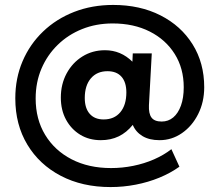

<svg xmlns="http://www.w3.org/2000/svg" viewBox="-20 -641 890 778"><path d="M428 117Q313.5 117 226.5 71.5Q139.5 26 90.8 -55Q42 -136 42 -242.5Q42 -324 71.5 -393Q101 -462 154.5 -513.2Q208 -564.5 280.5 -592.8Q353 -621 438.5 -621Q547 -621 630.2 -578.8Q713.5 -536.5 760.5 -461.2Q807.5 -386 807.5 -287.5Q807.5 -227.5 783 -178.8Q758.5 -130 717.2 -101.5Q676 -73 626.5 -73Q585 -73 557.5 -89.5Q530 -106 518 -135Q493 -104 461 -88.5Q429 -73 388.5 -73Q341 -73 304.8 -95.2Q268.5 -117.5 247.5 -156.2Q226.5 -195 226.5 -245.5Q226.5 -300 250 -343.5Q273.5 -387 314 -412.2Q354.5 -437.5 405.5 -437.5Q469.5 -437.5 516.5 -391L518 -424.5H595L583.5 -214.5Q582 -180.5 594 -164.5Q606 -148.5 635 -148.5Q662 -148.5 682 -165.2Q702 -182 713.2 -213.2Q724.5 -244.5 724.5 -287.5Q724.5 -364 688 -422.2Q651.5 -480.5 586.8 -513.2Q522 -546 436.5 -546Q369.5 -546 312.8 -523.2Q256 -500.5 213.8 -459.2Q171.5 -418 148 -362.8Q124.5 -307.5 124.5 -242Q124.5 -158 163 -94.5Q201.5 -31 270.2 4.5Q339 40 430 40Q475.5 40 520 31Q564.5 22 604 4.8Q643.5 -12.5 674.5 -36.5L707 34.5Q670.5 60.5 625.5 79Q580.5 97.5 530.2 107.2Q480 117 428 117ZM400 -157Q443 -157 467.5 -186.2Q492 -215.5 492 -266.5Q492 -308 472.2 -330.2Q452.5 -352.5 415.5 -352.5Q373 -352.5 348.2 -323.5Q323.5 -294.5 323.5 -244Q323.5 -202.5 343.5 -179.8Q363.5 -157 400 -157Z"/></svg>

Font: Geologica Cursive SemiBold
Style: Regular
Weight: 600
Designer: Sindre Bremnes, Frode Helland
Foundry: Monokrom Skriftforlag AS
Version: Version 1.010;gftools[0.9.28]